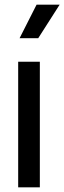

<svg xmlns="http://www.w3.org/2000/svg" viewBox="-20 -804 276 824"><path d="M58 -539H151V0H58ZM137 -784H236L144 -640H64Z"/></svg>

Font: Eudoxus Sans Medium
Style: Regular
Weight: 500
Designer: Stijn de Vries
Foundry: tokotype
Version: Version 2.005